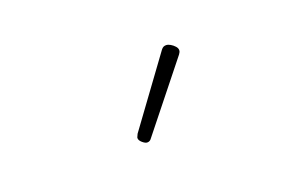

<svg xmlns="http://www.w3.org/2000/svg" viewBox="-41 -966 728 465"><g transform="rotate(-20 322.5 -733.0)"><path d="M278 -630Q273 -630 266 -636Q259 -642 259 -648Q259 -650 260.5 -652.5Q262 -655 263 -658L388 -829Q391 -833 394 -834.5Q397 -836 401 -836Q406 -836 412 -832.5Q418 -829 422.5 -824Q427 -819 427 -814Q427 -811 426 -809Q425 -807 423 -804L289 -636Q285 -630 278 -630Z"/></g></svg>

Font: Playwrite US Modern Thin
Style: Regular
Weight: 250
Designer: Veronika Burian, José Scaglione
Foundry: TypeTogether
Version: Version 1.003